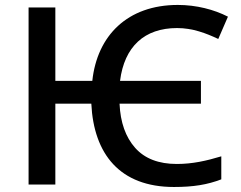

<svg xmlns="http://www.w3.org/2000/svg" viewBox="-20 -744 970 774"><path d="M681.2 9.8C759.8 9.8 815.9 0.5 872.1 -21V-113.8C812 -95.7 755.9 -83 692.9 -83C619.6 -83 563.5 -104.5 524.9 -147.9C486.3 -191.4 465.3 -250.5 461.9 -326.2H790V-418H463.9C481.4 -556.6 562.5 -630.9 693.8 -630.9C756.8 -630.9 811 -609.9 859.9 -586.9L898.9 -676.8C842.8 -705.6 771.5 -724.1 696.8 -724.1C494.1 -724.1 371.6 -600.6 352.1 -418H203.1V-713.9H95.2V0H203.1V-326.2H348.1C357.9 -122.6 463.4 9.8 681.2 9.8Z"/></svg>

Font: Noto Reveo Sans
Style: Regular
Weight: 500
Designer: Monotype Design Team
Foundry: Monotype Imaging Inc.
Version: Version 2.007